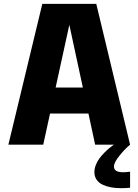

<svg xmlns="http://www.w3.org/2000/svg" viewBox="-20 -758 725 1006"><path d="M23.9 0 201.7 -737.8H484.4L661.6 0Q634.8 22 606 57.6Q577.1 93.3 577.1 114.3Q577.1 144.5 624.5 144.5Q638.2 144.5 661.6 141.6V225.6Q638.2 228 614.3 228Q585.9 228 562 223.6Q538.1 219.2 517.8 209.7Q497.6 200.2 486.1 183.3Q474.6 166.5 474.6 143.6Q474.6 125.5 482.2 106.2Q489.7 86.9 501 71.8Q512.2 56.6 527.1 41.7Q542 26.9 553.7 17.3Q565.4 7.8 576.7 0H478.5L443.4 -163.1H242.2L206.5 0ZM271.5 -299.3H414.1L343.3 -627.9Z"/></svg>

Font: Epilogue ExtraBold
Style: Regular
Weight: 800
Designer: Tyler Finck
Foundry: Etcetera Type Co
Version: Version 2.112